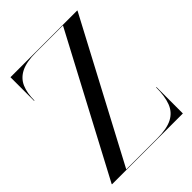

<svg xmlns="http://www.w3.org/2000/svg" viewBox="-213 -863 976 976"><g transform="rotate(-45 275.0 -375.0)"><path d="M35 -750H515V-747.5L120 -2.5H344.5Q413 -2.5 451.8 -23Q490.5 -43.5 506.2 -85Q522 -126.5 522 -190H524.5V0H15V-2.5L410 -747.5H215.5Q147 -747.5 108.2 -727.8Q69.5 -708 53.5 -670.8Q37.5 -633.5 37.5 -580H35Z"/></g></svg>

Font: Bodoni* 72pt
Style: Regular
Weight: 400
Version: Version 2.3